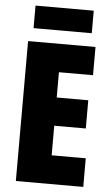

<svg xmlns="http://www.w3.org/2000/svg" viewBox="-60 -936 563 976"><g transform="rotate(5 221.5 -448.5)"><path d="M403 0H59V-714H403V-570H229V-441H390V-297H229V-146H403ZM378 -897V-782H81V-897Z"/></g></svg>

Font: Noto Sans Sinhala ExtraCondensed Black
Style: Regular
Weight: 900
Width: 2
Designer: Jelle Bosma - Monotype Design Team
Foundry: Monotype Imaging Inc.
Version: Version 2.006; ttfautohint (v1.8.4.7-5d5b)